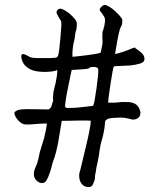

<svg xmlns="http://www.w3.org/2000/svg" viewBox="-20 -724 640 774"><path d="M208 -493 209 -494Q214 -496 214 -500Q216 -503 218.5 -522.5Q221 -542 223 -565Q225 -588 226.5 -608.5Q228 -629 227 -634Q227 -639 223.5 -643.5Q220 -648 218 -653Q215 -656 213 -662Q209 -667 208 -673Q207 -678 211.5 -683.5Q216 -689 223 -689Q229 -689 240 -683Q251 -677 261.5 -668Q272 -659 280 -649.5Q288 -640 289 -634Q291 -623 288 -605Q285 -598 283.5 -589Q282 -580 281 -569Q276 -550 273.5 -530.5Q271 -511 272 -495Q281 -496 297 -497.5Q313 -499 331 -501.5Q349 -504 364.5 -506.5Q380 -509 386 -512Q388 -520 389.5 -529Q391 -538 393 -547Q394 -556 393 -565.5Q392 -575 393 -585Q393 -589 393 -593.5Q393 -598 395 -601Q397 -604 397.5 -608.5Q398 -613 400 -616Q401 -624 402.5 -632Q404 -640 403 -648Q402 -655 398.5 -659Q395 -663 393 -668Q393 -669 390 -671Q388 -675 388 -675Q383 -678 382 -685Q382 -690 389 -697Q396 -704 402 -704Q409 -704 420.5 -697Q432 -690 443 -680Q454 -670 463 -660Q472 -650 473 -644Q474 -633 471 -623Q469 -618 466.5 -614Q464 -610 463 -605Q462 -603 459 -590Q456 -577 453 -560.5Q450 -544 447.5 -528.5Q445 -513 444 -506Q461 -510 477.5 -515.5Q494 -521 510 -528Q515 -531 519 -531Q521 -532 521 -532H525V-530Q534 -525 547.5 -513.5Q561 -502 562 -491Q565 -474 545.5 -468Q526 -462 504 -460Q493 -459 481.5 -459Q470 -459 461 -458Q450 -458 445 -457H441Q440 -456 439 -456Q437 -454 433.5 -434Q430 -414 426 -389Q422 -364 419 -341Q416 -318 416 -310H426H442L474 -313Q486 -313 498 -312.5Q510 -312 519.5 -308Q529 -304 536 -295.5Q543 -287 546 -271Q547 -257 538 -249.5Q529 -242 517 -242Q513 -242 510 -242.5Q507 -243 503 -245Q495 -247 484.5 -248.5Q474 -250 466 -250Q460 -250 451.5 -249.5Q443 -249 434.5 -248.5Q426 -248 418.5 -246Q411 -244 409 -241Q404 -238 403.5 -231.5Q403 -225 402 -217Q402 -210 400.5 -204Q399 -198 398 -191Q397 -184 395.5 -178Q394 -172 392 -165Q385 -144 382 -120.5Q379 -97 374 -73Q371 -62 369 -50Q367 -38 365 -25Q363 -19 363 -12.5Q363 -6 362 1Q360 5 356.5 14.5Q353 24 349 27Q343 30 336 30Q321 30 311.5 19.5Q302 9 300 -5Q298 -16 300 -26Q304 -38 311 -69Q318 -100 327 -136Q335 -168 340.5 -197Q346 -226 346 -237Q342 -238 333 -238H318H296L251 -237H229Q223 -198 215 -153Q207 -108 194 -73Q191 -66 188 -52Q185 -38 179 -23Q175 -10 168 2Q161 14 150 14Q138 14 128.5 5Q119 -4 117 -16Q115 -32 122 -47Q124 -53 127.5 -60Q131 -67 132 -75Q135 -83 136.5 -91.5Q138 -100 140 -109Q144 -121 148.5 -137Q153 -153 158 -168Q162 -185 165 -200Q168 -215 169 -226H163Q143 -226 124 -224Q105 -222 86 -222Q69 -222 54.5 -237.5Q40 -253 38 -267Q37 -273 46 -277Q53 -282 67.5 -283Q82 -284 90 -284Q109 -284 127 -283.5Q145 -283 165 -283Q168 -283 172.5 -283Q177 -283 180 -285Q181 -285 181 -288Q184 -289 185 -291Q186 -293 187 -295Q189 -300 190 -304Q191 -308 191 -310Q195 -314 194 -323Q194 -326 193.5 -330Q193 -334 194 -336Q194 -350 198 -364Q202 -378 205 -393Q208 -407 209.5 -419Q211 -431 211 -442Q201 -437 186 -435.5Q171 -434 163 -434Q149 -434 132.5 -436Q116 -438 102.5 -444.5Q89 -451 79 -462.5Q69 -474 66 -493Q65 -498 66.5 -502Q68 -506 75 -506Q77 -506 79 -505Q79 -505 84 -503Q86 -502 87.5 -501Q89 -500 92 -499Q104 -490 127 -490H184Q186 -490 195 -490.5Q204 -491 208 -492ZM357 -301Q359 -305 362.5 -326Q366 -347 369.5 -371.5Q373 -396 375 -417.5Q377 -439 376 -445Q376 -450 367 -453L364 -454H354Q352 -454 349.5 -453.5Q347 -453 345 -453Q344 -453 344 -452.5Q344 -452 343 -452L339 -449Q338 -449 337 -448Q331 -446 321.5 -445.5Q312 -445 303 -444Q294 -443 285 -443Q276 -443 269 -442Q267 -434 262.5 -411.5Q258 -389 253 -365Q248 -341 245 -321Q242 -301 242 -296Q242 -294 244.5 -291.5Q247 -289 248 -289H264Q287 -289 308.5 -292Q330 -295 353 -297H354H355V-299Z"/></svg>

Font: ToneOZ-Pinyin-Tsuipita-TC
Style: Regular
Weight: 400
Designer: ÂÆ£ÂøóÂáåJeffrey Xuan(jeffreyx@gmail.com, ToneOZ.com) ÈòøÂù§(cjkFonts)
Foundry: ToneOZ
Version: Version 0.24071